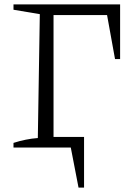

<svg xmlns="http://www.w3.org/2000/svg" viewBox="-20 -667 618 868"><path d="M523 -647V-400H500L464 -599H222V-48H360V181H335L300 0H41V-21Q69 -30 96.5 -35.5Q124 -41 151 -43L160 -603L41 -623V-647Z"/></svg>

Font: Piazzolla Light
Style: Regular
Weight: 300
Designer: Juan Pablo del Peral
Foundry: Huerta Tipografica
Version: Version 1.330